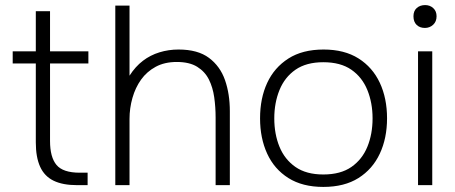

<svg xmlns="http://www.w3.org/2000/svg" viewBox="-20 -729 1793 756"><path d="M283 0Q227 0 191 -17.5Q155 -35 138 -72.5Q121 -110 121 -168V-479H30V-527H121V-685H177V-527H328V-479H177V-174Q177 -110 202.5 -79.5Q228 -49 294 -49H325V0Z M434 0V-707H490V-431Q513 -467 542.5 -489.5Q572 -512 608 -523Q644 -534 683 -534Q759 -534 803 -501Q847 -468 866 -413.5Q885 -359 885 -291V0H829V-266Q829 -307 823.5 -346Q818 -385 802.5 -416Q787 -447 756.5 -466Q726 -485 676 -485Q628 -485 593 -466Q558 -447 535.5 -415.5Q513 -384 501.5 -343.5Q490 -303 490 -261V0Z M1253 7Q1171 7 1115.5 -28Q1060 -63 1032 -124Q1004 -185 1004 -263Q1004 -342 1032 -402.5Q1060 -463 1115.5 -498.5Q1171 -534 1254 -534Q1336 -534 1391.5 -499Q1447 -464 1475.5 -403Q1504 -342 1504 -263Q1504 -185 1475.5 -124Q1447 -63 1391.5 -28Q1336 7 1253 7ZM1253 -42Q1321 -42 1363.5 -71.5Q1406 -101 1426.5 -151Q1447 -201 1447 -263Q1447 -324 1426.5 -374.5Q1406 -425 1363.5 -454.5Q1321 -484 1253 -484Q1186 -484 1143.5 -454.5Q1101 -425 1080.5 -374.5Q1060 -324 1060 -263Q1060 -201 1080.5 -151Q1101 -101 1143.5 -71.5Q1186 -42 1253 -42Z M1626 0V-527H1682V0ZM1653 -619Q1633 -619 1620.5 -631Q1608 -643 1608 -665Q1608 -686 1621 -697.5Q1634 -709 1654 -709Q1673 -709 1686 -697Q1699 -685 1699 -665Q1699 -644 1685.5 -631.5Q1672 -619 1653 -619Z"/></svg>

Font: Onest ExtraLight
Style: Regular
Weight: 250
Designer: Dmitri Voloshin, Andrey Kudryavtsev
Foundry: Dmitri Voloshin, Andrey Kudryavtsev
Version: Version 1.000;gftools[0.9.33]